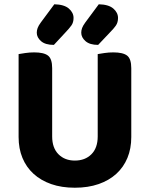

<svg xmlns="http://www.w3.org/2000/svg" viewBox="-20 -861 701 898"><path d="M67 -220V-608Q78 -610 98.5 -613Q119 -616 140 -616Q185 -616 204.5 -601Q224 -586 224 -542V-223Q224 -169 253.5 -139.5Q283 -110 330 -110Q378 -110 407.5 -139.5Q437 -169 437 -223V-608Q448 -610 468.5 -613Q489 -616 510 -616Q555 -616 574.5 -601Q594 -586 594 -542V-220Q594 -166 576 -122.5Q558 -79 524 -48Q490 -17 441 0Q392 17 330 17Q268 17 219.5 0Q171 -17 137 -48Q103 -79 85 -122.5Q67 -166 67 -220ZM234 -841Q280 -840 302 -821Q324 -802 324 -777Q324 -756 314 -742Q304 -728 284 -707L232 -651Q192 -651 172 -668.5Q152 -686 152 -708Q152 -719 156 -730Q160 -741 171 -756ZM442 -841Q488 -840 510 -821Q532 -802 532 -777Q532 -756 522 -741.5Q512 -727 492 -707L439 -651Q400 -651 380 -668.5Q360 -686 360 -708Q360 -719 364 -730Q368 -741 379 -756Z"/></svg>

Font: Baloo 2 Latin
Style: Bold
Weight: 400
Designer: Sarang Kulkarni and Ek Type
Foundry: Ek Type
Version: Version 1.001